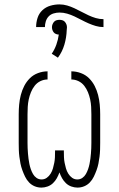

<svg xmlns="http://www.w3.org/2000/svg" viewBox="-20 -844 540 872"><path d="M168 8Q152 8 137.5 2Q123 -4 112 -15.5Q101 -27 94 -41.5Q87 -56 81.5 -71Q76 -86 73 -101Q70 -116 68 -132Q66 -148 65.5 -163.5Q65 -179 65 -195V-325Q65 -347 67 -369Q69 -391 74.5 -412.5Q80 -434 90 -453.5Q100 -473 115.5 -488.5Q131 -504 152.5 -512Q174 -520 196 -520V-483Q179 -483 163.5 -475.5Q148 -468 137.5 -454.5Q127 -441 120.5 -425Q114 -409 110.5 -392.5Q107 -376 106 -359Q105 -342 105 -325V-195Q105 -183 105.5 -171Q106 -159 107 -147Q108 -135 109.5 -123Q111 -111 113.5 -99Q116 -87 120 -75.5Q124 -64 130 -53.5Q136 -43 146 -36Q156 -29 169 -29Q182 -29 192.5 -36.5Q203 -44 210 -55.5Q217 -67 220.5 -79.5Q224 -92 226.5 -104.5Q229 -117 229.5 -130Q230 -143 230 -156V-161H270V-156Q270 -143 270.5 -130Q271 -117 273.5 -104.5Q276 -92 279.5 -79.5Q283 -67 290 -55.5Q297 -44 307.5 -36.5Q318 -29 331 -29Q344 -29 354 -36Q364 -43 370 -53.5Q376 -64 380 -75.5Q384 -87 386.5 -99Q389 -111 390.5 -123Q392 -135 393 -147Q394 -159 394.5 -171Q395 -183 395 -195V-325Q395 -342 394 -359Q393 -376 389.5 -392.5Q386 -409 379.5 -425Q373 -441 362.5 -454.5Q352 -468 336.5 -475.5Q321 -483 304 -483V-520Q326 -520 347.5 -512Q369 -504 384.5 -488.5Q400 -473 410 -453.5Q420 -434 425.5 -412.5Q431 -391 433 -369Q435 -347 435 -325V-195Q435 -179 434.5 -163.5Q434 -148 432 -132Q430 -116 427 -101Q424 -86 418.5 -71Q413 -56 406 -41.5Q399 -27 388 -15.5Q377 -4 362.5 2Q348 8 332 8Q318 8 304 3Q290 -2 279.5 -12Q269 -22 262 -34.5Q255 -47 250 -61Q245 -47 238 -34.5Q231 -22 220.5 -12Q210 -2 196 3Q182 8 168 8ZM144 -721Q144 -742 150.5 -762.5Q157 -783 172.5 -797.5Q188 -812 208.5 -818Q229 -824 250 -824Q268 -824 285 -819Q302 -814 318 -806.5Q334 -799 350 -790.5Q366 -782 382 -774.5Q398 -767 415 -762Q432 -757 450 -757V-721Q432 -721 415 -726Q398 -731 382 -738Q366 -745 350 -753.5Q334 -762 318 -769.5Q302 -777 285 -782Q268 -787 250 -787Q237 -787 223.5 -783Q210 -779 201 -769.5Q192 -760 188 -747Q184 -734 184 -721ZM243 -582 215 -600Q228 -619 236 -641.5Q244 -664 247 -687Q241 -687 234.5 -689.5Q228 -692 224 -697Q220 -702 218 -708Q216 -714 216 -721Q216 -727 218.5 -733.5Q221 -740 225.5 -745Q230 -750 236.5 -752Q243 -754 250 -754Q257 -754 263.5 -752Q270 -750 274.5 -745Q279 -740 281.5 -733.5Q284 -727 284 -721V-719L283 -707Q282 -674 272.5 -641.5Q263 -609 243 -582Z"/></svg>

Font: Iosevka Curly Extralight
Style: Regular
Weight: 200
Monospace: yes
Designer: Belleve Invis
Foundry: Belleve Invis
Version: Version 22.1.2; ttfautohint (v1.8.4)